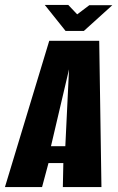

<svg xmlns="http://www.w3.org/2000/svg" viewBox="-54 -756 478 776"><path d="M-34 0 145 -591H347L356 0H200L202 -97H142L116 0ZM152 -165H210L225 -476ZM211 -631 127 -736H222L258 -698L307 -735H400L285 -631Z"/></svg>

Font: Alumni Sans Thin ExtraBold
Style: Italic
Weight: 800
Italic angle: -8°
Version: Version 1.016